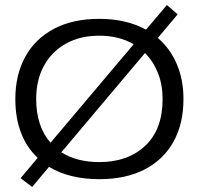

<svg xmlns="http://www.w3.org/2000/svg" viewBox="-20 -702 790 764"><path d="M108 42 62 7 130 -74Q86 -115 63.5 -174Q41 -233 41 -308Q41 -404 80.5 -476Q120 -548 195 -587.5Q270 -627 375 -627Q430 -627 476.5 -616Q523 -605 561 -584L644 -682L687 -645L608 -551Q657 -509 683.5 -447Q710 -385 710 -308Q710 -209 670 -137.5Q630 -66 555 -27.5Q480 11 375 11Q257 11 175 -38ZM124 -308Q124 -253 138.5 -209.5Q153 -166 181 -134L512 -526Q453 -560 375 -560Q299 -560 242.5 -528.5Q186 -497 155 -440.5Q124 -384 124 -308ZM375 -57Q489 -57 558 -122Q627 -187 627 -308Q627 -365 608.5 -411.5Q590 -458 557 -491L224 -96Q286 -57 375 -57Z"/></svg>

Font: Inconsolata ExtraExpanded
Style: Regular
Weight: 400
Width: 8
Monospace: yes
Designer: Raph Levien, Cyreal, Brenton Simpson
Foundry: Raph Levien, Cyreal, Google
Version: Version 3.001; ttfautohint (v1.8.2.53-6de2)